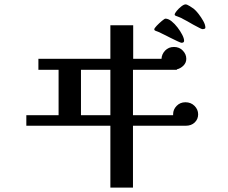

<svg xmlns="http://www.w3.org/2000/svg" viewBox="-20 -849 1040 875"><path d="M483 -324V-531H349V-324ZM883 -328Q883 -306 867.5 -291Q852 -276 827 -276H586V6H483V-276H100V-324H247V-531H155V-581H483V-734H587V-581H716Q717 -602 732.5 -618.5Q748 -635 773 -635Q797 -635 813 -618.5Q829 -602 829 -581Q829 -563 816 -550Q803 -537 786 -533V-531H586V-324H769Q769 -326 769 -327Q769 -328 769 -329Q769 -350 785 -366.5Q801 -383 825 -383Q850 -383 866.5 -366.5Q883 -350 883 -328ZM819 -663Q819 -654 807 -654Q804 -654 788 -661.5Q772 -669 754 -678Q745 -683 736.5 -687Q728 -691 720 -695Q712 -699 706 -702Q700 -705 696 -706Q695 -706 694.5 -706.5Q694 -707 693 -707Q692 -707 688 -709Q683 -711 683 -715Q683 -720 694 -731.5Q705 -743 717.5 -753.5Q730 -764 734 -764Q747 -764 761.5 -752.5Q776 -741 789 -724Q802 -707 810.5 -690.5Q819 -674 819 -663ZM916 -723Q916 -719 911.5 -717.5Q907 -716 904 -716Q899 -716 886.5 -723Q874 -730 860 -737Q846 -745 833 -752.5Q820 -760 815 -762Q807 -767 799 -770Q791 -773 783 -776Q782 -777 781 -777Q780 -777 779 -778Q776 -780 776 -782Q776 -788 785 -799Q794 -810 806 -819.5Q818 -829 826 -829Q832 -829 845 -821Q858 -813 863 -809Q873 -801 885 -785.5Q897 -770 906.5 -753Q916 -736 916 -723Z"/></svg>

Font: Kaisei Decol Medium
Style: Regular
Weight: 500
Designer: Font-Kai, 金井和夫
Foundry: KAZUO KANAI
Version: Version 5.003